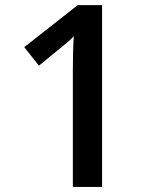

<svg xmlns="http://www.w3.org/2000/svg" viewBox="-20 -734 611 754"><path d="M380.9 0H266.1V-460.9Q266.1 -543.5 270 -591.8Q258.8 -580.1 242.4 -565.9Q226.1 -551.8 132.8 -476.1L75.2 -548.8L285.2 -713.9H380.9Z"/></svg>

Font: f4618774984       
Style: Regular
Weight: 600
Foundry: Ascender Corporation
Version: Version 1.10